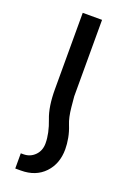

<svg xmlns="http://www.w3.org/2000/svg" viewBox="-143 -541 551 831"><g transform="rotate(20 132.5 -125.5)"><path d="M107 -9Q87 -60 87 -140V-492H176V-140Q176 -138 180.5 -91.5Q185 -45 197 -16Q208 11 213 38Q218 65 218 89Q218 156 177.5 198.5Q137 241 69 241H43V171H55Q86 171 107.5 149.5Q129 128 129 94Q129 48 107 -9Z"/></g></svg>

Font: Noto Sans Armenian
Style: Regular
Weight: 400
Designer: Monotype Design Team
Foundry: Monotype Imaging Inc.
Version: Version 2.040;GOOG;noto-fonts:20170220:a8a215d2e889